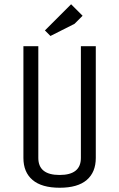

<svg xmlns="http://www.w3.org/2000/svg" viewBox="-20 -867 560 902"><path d="M360 -125V-650H430V-125Q430 -58 387.5 -21.5Q345 15 260.5 15Q176 15 133 -21.5Q90 -58 90 -125V-650H160V-125Q160 -45 260 -45Q360 -45 360 -125ZM368 -793 330 -755 217 -698 191 -724 314 -847Z"/></svg>

Font: Unica One
Style: Regular
Weight: 400
Designer: Eduardo Rodriguez Tunni
Foundry: Eduardo Rodriguez Tunni
Version: Version 1.001